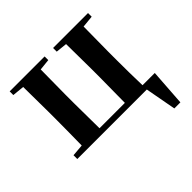

<svg xmlns="http://www.w3.org/2000/svg" viewBox="-177 -714 1076 1076"><g transform="rotate(-45 360.5 -176.0)"><path d="M37 0H588L622 184H670L685 -34H588C586 -91 585 -178 585 -235V-301C585 -356 586 -442 587 -500L658 -507V-536H381V-507L448 -500L450 -301V-235L448 -34H247L245 -235V-301L247 -500L314 -507V-536H37V-507L108 -500C109 -442 110 -357 110 -301V-235C110 -179 109 -94 108 -36L37 -30Z"/></g></svg>

Font: Noto Serif SC
Style: Bold
Weight: 700
Designer: Ryoko NISHIZUKA 西塚涼子 (kana & ideographs); Frank Grießhammer (Latin, Greek & Cyrillic); Wenlong ZHANG 张文龙 (bopomofo); San
Foundry: Adobe
Version: Version 2.001;hotconv 1.1.0;makeotfexe 2.6.0